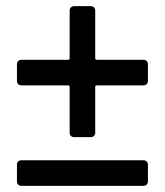

<svg xmlns="http://www.w3.org/2000/svg" viewBox="-20 -603 535 623"><path d="M460 -394V-341Q460 -334 456 -330Q452 -326 445 -326H294Q289 -326 289 -321V-173Q289 -166 285 -162Q281 -158 274 -158H221Q214 -158 210 -162Q206 -166 206 -173V-321Q206 -326 201 -326H50Q43 -326 39 -330Q35 -334 35 -341V-394Q35 -401 39 -405Q43 -409 50 -409H201Q206 -409 206 -414V-568Q206 -575 210 -579Q214 -583 221 -583H274Q281 -583 285 -579Q289 -575 289 -568V-414Q289 -409 294 -409H445Q452 -409 456 -405Q460 -401 460 -394ZM35 -15V-68Q35 -75 39 -79Q43 -83 50 -83H445Q452 -83 456 -79Q460 -75 460 -68V-15Q460 -8 456 -4Q452 0 445 0H50Q43 0 39 -4Q35 -8 35 -15Z"/></svg>

Font: Barlow_Medium_SS
Style: Regular
Weight: 500
Designer: Jeremy Tribby
Foundry: Jeremy Tribby
Version: Version 1.101 August 23, 2024